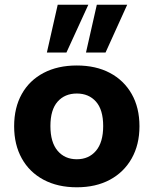

<svg xmlns="http://www.w3.org/2000/svg" viewBox="-20 -784 652 815"><path d="M306 11Q225 11 165 -21Q105 -53 72.5 -111.5Q40 -170 40 -248Q40 -327 72.5 -385Q105 -443 165 -474.5Q225 -506 306 -506Q387 -506 446.5 -474.5Q506 -443 539 -385Q572 -327 572 -248Q572 -170 539 -111.5Q506 -53 446.5 -21Q387 11 306 11ZM306 -108Q357 -108 387.5 -144Q418 -180 418 -249Q418 -318 387.5 -352.5Q357 -387 306 -387Q255 -387 224.5 -352.5Q194 -318 194 -249Q194 -180 224.5 -144Q255 -108 306 -108ZM345 -561 391 -764H520L428 -561ZM179 -561 225 -764H355L262 -561Z"/></svg>

Font: Nunito Sans 10pt ExtraBold
Style: Regular
Weight: 800
Designer: Vernon Adams
Foundry: Vernon Adams
Version: Version 3.101;gftools[0.9.27]